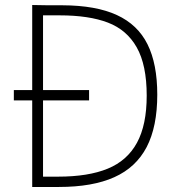

<svg xmlns="http://www.w3.org/2000/svg" viewBox="-20 -743 710 763"><path d="M334 -344H35V-385H334ZM112.5 -723Q130 -722.5 160.5 -722.2Q191 -722 228 -722Q361.5 -721.5 444.5 -683.2Q527.5 -645 566.2 -567Q605 -489 605 -367Q605 -239.5 562.8 -158.5Q520.5 -77.5 434.2 -38.8Q348 0 214 0H108V-723ZM151 -41H211Q331 -41 408.2 -72.8Q485.5 -104.5 524.2 -175.5Q563 -246.5 563 -363Q563 -484.5 523.5 -554.5Q484 -624.5 408.8 -653.2Q333.5 -682 217 -682H151Z"/></svg>

Font: Public Sans VF
Style: Regular
Weight: 400
Designer: Pablo Impallari, Rodrigo Fuenzalida (Modified by Dan O. Williams and USWDS)
Version: Version 1.003